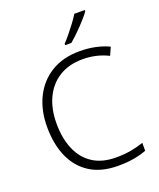

<svg xmlns="http://www.w3.org/2000/svg" viewBox="-171 -1051 964 1165"><g transform="rotate(-20 311.5 -469.0)"><path d="M404 -672Q316 -672 253 -633Q190 -594 156.5 -523.5Q123 -453 123 -359Q123 -263 153.5 -191.5Q184 -120 244 -81Q304 -42 394 -42Q447 -42 490.5 -50Q534 -58 572 -71V-20Q535 -6 491 2Q447 10 388 10Q280 10 207.5 -36Q135 -82 98.5 -165Q62 -248 62 -359Q62 -465 102.5 -547.5Q143 -630 219.5 -677Q296 -724 405 -724Q457 -724 504.5 -714Q552 -704 592 -685L569 -634Q531 -653 490 -662.5Q449 -672 404 -672ZM520 -940Q509 -924 492 -904.5Q475 -885 455 -864Q435 -843 414.5 -823.5Q394 -804 375 -788H335V-797Q354 -817 376 -844Q398 -871 419 -899Q440 -927 452 -948H520Z"/></g></svg>

Font: Noto Sans Cham Light
Style: Regular
Weight: 300
Version: Version 2.002